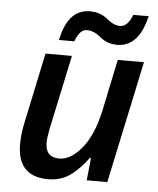

<svg xmlns="http://www.w3.org/2000/svg" viewBox="-53 -791 698 847"><g transform="rotate(5 295.5 -367.5)"><path d="M191 10Q252 10 294.5 -23.5Q337 -57 367 -100H372L362 0H453L568 -541H452L404 -312Q380 -202 331.5 -143.5Q283 -85 233 -85Q171 -85 171 -150Q171 -172 179 -212L249 -541H132L66 -229Q55 -176 55 -134Q55 10 191 10ZM186 -606H254Q273 -660 305 -660Q337 -660 368 -633.5Q399 -607 443 -607Q539 -607 571 -745H503Q482 -691 449 -691Q421 -691 389 -717.5Q357 -744 311 -744Q214 -744 186 -606Z"/></g></svg>

Font: Noto Sans UI Medium
Style: Italic
Weight: 500
Italic angle: -12°
Designer: Monotype Design Team
Foundry: Monotype Imaging Inc.
Version: Version 1.901